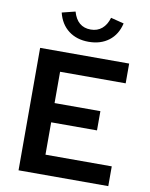

<svg xmlns="http://www.w3.org/2000/svg" viewBox="-100 -1008 847 1081"><g transform="rotate(10 324.0 -468.0)"><path d="M82 0V-700H591V-587H216V-408H478V-298H216V-113H595V0ZM344 -781Q276 -781 229.5 -816.5Q183 -852 167 -917L243 -936Q267 -851 344 -851Q382 -851 408 -873Q434 -895 446 -936L521 -917Q506 -852 459.5 -816.5Q413 -781 344 -781Z"/></g></svg>

Font: Red Hat Text SemiBold
Style: Regular
Weight: 600
Designer: Pentagram, MCKL
Foundry: MCKL
Version: Version 1.030